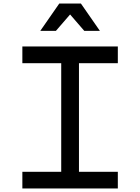

<svg xmlns="http://www.w3.org/2000/svg" viewBox="-20 -1062 790 1082"><path d="M106 0V-94H325V-706H106V-800H644V-706H425V-94H644V0ZM207 -888 314 -1042H436L543 -888H455L346 -1014H404L295 -888Z"/></svg>

Font: Martian Mono SemiExpanded Light
Style: Regular
Weight: 300
Width: 6
Monospace: yes
Designer: Roman Shamin
Foundry: Evil Martians
Version: Version 0.930